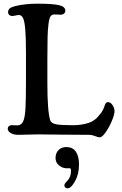

<svg xmlns="http://www.w3.org/2000/svg" viewBox="-20 -729 661 1043"><path d="M186.5 1Q165 1 132.8 2.2Q100.6 3.4 79.6 3.4Q53.2 3.4 37.6 -6.6Q22 -16.6 22 -28.8Q22 -38.1 27.8 -43.2Q33.7 -48.3 41.5 -49.3Q45.4 -49.8 56.4 -48.6Q67.4 -47.4 75.2 -47.9Q97.2 -48.8 106.4 -70.8Q115.7 -92.3 118.4 -140.6Q121.1 -189 121.1 -294.9V-443.4Q121.1 -525.4 117.2 -569.6Q113.3 -613.8 105.5 -630.1Q97.7 -646.5 84 -647.5Q78.1 -647.9 64.5 -644.8Q50.8 -641.6 43.5 -642.1Q35.2 -643.1 29.5 -648.4Q23.9 -653.8 23.9 -662.1Q23.9 -675.8 33 -683.3Q42 -690.9 64 -696.3Q117.7 -709 183.6 -709Q264.2 -709 299.8 -701.2Q335 -693.4 335 -670.4Q335 -662.1 328.6 -656Q322.3 -649.9 311 -648.9Q306.6 -648.9 294.7 -649.9Q282.7 -650.9 272.9 -650.4Q261.2 -649.4 254.4 -639.9Q247.6 -630.4 243.7 -601.1Q239.7 -571.8 238.5 -528.8Q237.3 -485.8 237.3 -407.2V-278.8Q237.3 -126 252.4 -76.7Q258.3 -58.6 285.9 -53.7Q313.5 -48.8 375.5 -48.8Q425.3 -48.8 464.8 -62.5Q479 -67.9 490.2 -75.7Q501.5 -83.5 506.8 -89.1Q512.2 -94.7 522.9 -107.9Q532.7 -118.7 539.3 -132.1Q545.9 -145.5 548.1 -154.1Q550.3 -162.6 554.7 -168.5Q559.1 -174.3 565.9 -174.3Q580.6 -174.3 591.3 -158.2Q602.1 -142.1 602.1 -125Q602.1 -106.9 587.9 -72.8Q573.7 -38.6 554.2 -10.7Q534.7 17.1 522 17.1Q513.2 17.1 496.3 10.3Q479.5 3.4 465.8 3.4Q434.6 3.4 384.5 2.9Q334.5 2.4 315.4 2.4Q292.5 2.4 249.8 1.7Q207 1 186.5 1ZM329.6 277.8Q329.6 274.4 331.3 270.8Q333 267.1 335 264.9Q336.9 262.7 340.6 258.8Q344.2 254.9 345.7 253.4Q365.7 232.4 365.7 199.2Q365.7 184.6 357.4 184.6Q356 184.6 350.8 185.1Q345.7 185.5 339.4 185.1Q317.9 184.1 299.8 168.7Q281.7 153.3 281.7 129.4Q281.7 103 297.9 86.4Q314 69.8 340.3 69.8Q374.5 69.8 391.8 94.5Q409.2 119.1 409.2 164.6Q409.2 216.8 387.7 255.4Q366.2 293.9 346.7 293.9Q339.4 293.9 334.5 289.3Q329.6 284.7 329.6 277.8Z"/></svg>

Font: Cooper* Medium
Style: Regular
Weight: 500
Designer: Owen Earl
Foundry: indestructible type*
Version: Version 0.001